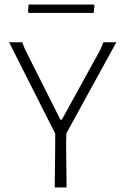

<svg xmlns="http://www.w3.org/2000/svg" viewBox="-20 -825 552 845"><path d="M391 -805 396 -801 392 -768H107L103 -773L106 -805ZM492 -639 272 -238 271 -191 273 0H221L223 -191V-237L20 -639H78L90 -608L246 -298H252L422 -607L435 -639Z"/></svg>

Font: Alegreya Sans SC Light
Style: Regular
Weight: 300
Designer: Juan Pablo del Peral
Foundry: Huerta Tipografica
Version: Version 2.007